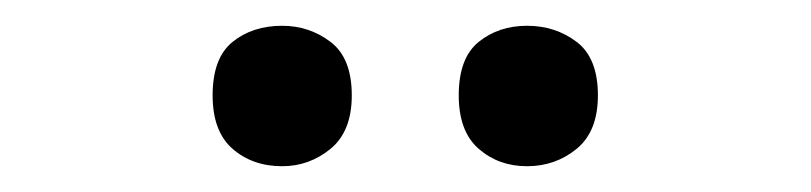

<svg xmlns="http://www.w3.org/2000/svg" viewBox="-20 -757 629 149"><path d="M145 -683Q145 -712 160.5 -724.5Q176 -737 199 -737Q220 -737 236.5 -724.5Q253 -712 253 -683Q253 -655 236.5 -641.5Q220 -628 199 -628Q176 -628 160.5 -641.5Q145 -655 145 -683ZM336 -683Q336 -712 351.5 -724.5Q367 -737 389 -737Q411 -737 427.5 -724.5Q444 -712 444 -683Q444 -655 427.5 -641.5Q411 -628 389 -628Q367 -628 351.5 -641.5Q336 -655 336 -683Z"/></svg>

Font: Noto Kufi Arabic Medium
Style: Regular
Weight: 500
Designer: Monotype Design Team, David Williams, Khaled Hosny
Foundry: Google LLC
Version: Version 2.109; ttfautohint (v1.8.4.7-5d5b)